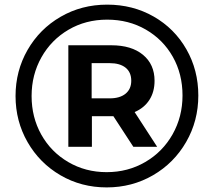

<svg xmlns="http://www.w3.org/2000/svg" viewBox="-20 -801 919 824"><path d="M831.1 -391.1Q831.1 -282.2 778.9 -191.7Q726.7 -101.1 636.7 -48.9Q546.7 3.3 437.8 3.3Q328.9 3.3 239.4 -48.9Q150 -101.1 98.3 -191.1Q46.7 -281.1 46.7 -388.9Q46.7 -496.7 98.3 -586.7Q150 -676.7 240 -728.9Q330 -781.1 440 -781.1Q550 -781.1 639.4 -730Q728.9 -678.9 780 -589.4Q831.1 -500 831.1 -391.1ZM763.3 -391.1Q763.3 -483.3 721.7 -557.2Q680 -631.1 606.1 -673.9Q532.2 -716.7 440 -716.7Q347.8 -716.7 273.9 -673.3Q200 -630 157.8 -555Q115.6 -480 115.6 -388.9Q115.6 -297.8 157.2 -223.3Q198.9 -148.9 272.8 -105.6Q346.7 -62.2 437.8 -62.2Q528.9 -62.2 603.3 -105.6Q677.8 -148.9 720.6 -224.4Q763.3 -300 763.3 -391.1ZM557.8 -320 654.4 -171.1H552.2L466.7 -302.2H457.8H374.4V-171.1H273.3V-606.7H457.8Q544.4 -606.7 593.9 -565.6Q643.3 -524.4 643.3 -454.4Q643.3 -406.7 621.1 -372.2Q598.9 -337.8 557.8 -320ZM543.3 -454.4Q543.3 -491.1 518.9 -510.6Q494.4 -530 451.1 -530H373.3V-378.9H451.1Q494.4 -378.9 518.9 -398.9Q543.3 -418.9 543.3 -454.4Z"/></svg>

Font: Paperlogy 7 Bold
Style: Regular
Weight: 700
Designer: redesigned by Lee Juim, glyphs from Gmarket Sans & Montserrat
Foundry: PT&
Version: Version 1.001